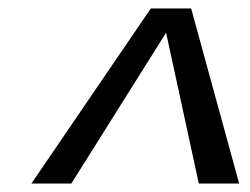

<svg xmlns="http://www.w3.org/2000/svg" viewBox="-20 -742 589 452"><path d="M335 -722H430L543 -310H448L371 -665L148 -310H54Z"/></svg>

Font: Taviraj SemiBold
Style: Italic
Weight: 600
Italic angle: -12°
Designer: Katatrad Team
Foundry: CadsonDemak
Version: Version 1.001